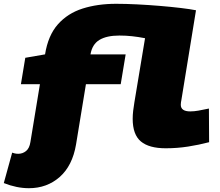

<svg xmlns="http://www.w3.org/2000/svg" viewBox="-79 -770 1156 1010"><path d="M73 220Q9 220 -59 193L-15 33Q-10 35 -1.5 37Q7 39 17 39Q40 39 58 24.5Q76 10 81 -23L131 -327H31L54 -466L158 -484Q174 -584 225.5 -642Q277 -700 355.5 -725Q434 -750 532 -750Q582 -750 642 -747Q702 -744 762 -739Q822 -734 872 -728Q922 -722 952 -716L875 -243Q874 -238 873 -232Q872 -226 872 -219Q872 -184 922 -184Q942 -184 964.5 -188Q987 -192 1020 -199L1021 -22Q968 -8 910.5 1Q853 10 793 10Q705 10 662 -26Q619 -62 619 -145Q619 -165 621.5 -187Q624 -209 628 -232L684 -569Q648 -576 615.5 -579.5Q583 -583 549 -583Q482 -583 444 -560Q406 -537 397 -484H582L556 -327H373L321 -10Q302 102 235 161Q168 220 73 220Z"/></svg>

Font: Georama ExtraExtended ExtraBold
Style: Italic
Weight: 800
Width: 8
Italic angle: -9°
Designer: Jean-Baptiste Levee
Foundry: Production Type
Version: Version 1.000